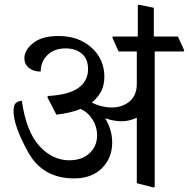

<svg xmlns="http://www.w3.org/2000/svg" viewBox="-20 -809 824 838"><path d="M784.2 -588.9 781.2 -584.5H655.3V5.9L650.9 9.3L577.1 -9.3V-295.4Q559.1 -287.1 543 -283.4Q526.9 -279.8 510.3 -279.8Q493.7 -279.8 475.3 -283.2Q457 -286.6 439 -293Q454.1 -268.1 461.9 -241.5Q469.7 -214.8 469.7 -187Q469.7 -119.6 425 -75Q380.4 -30.3 303.2 -30.3Q166 -30.3 102.5 -145.3Q39.1 -260.3 39.1 -324.2Q39.1 -350.1 48.6 -358.9Q58.1 -367.7 75.2 -369.1Q94.7 -233.9 152.1 -171.6Q209.5 -109.4 282.2 -109.4Q337.4 -109.4 370.6 -140.1Q403.8 -170.9 403.8 -218.8Q403.8 -255.9 383.8 -287.6Q363.8 -319.3 331.5 -333.5Q310.1 -324.7 283.4 -318.4Q256.8 -312 226.1 -308.6L186.5 -385.3L189.5 -390.1Q280.8 -395 322.5 -425.5Q364.3 -456.1 364.3 -507.3Q364.3 -551.8 337.2 -574.7Q310.1 -597.7 267.1 -597.7Q216.3 -597.7 187 -568.6Q157.7 -539.6 157.7 -496.6Q125.5 -496.6 106 -512.7Q86.4 -528.8 86.4 -554.7Q86.4 -590.3 124.8 -621.1Q163.1 -651.9 234.9 -651.9Q323.2 -651.9 379.4 -601.3Q435.5 -550.8 435.5 -473.6Q435.5 -439.9 422.9 -413.1Q410.2 -386.2 380.9 -361.3Q402.8 -350.1 425.3 -345Q447.8 -339.8 467.3 -339.8Q514.2 -339.8 545.7 -366.5Q577.1 -393.1 577.1 -442.9V-584.5H497.6L470.2 -645L473.1 -649.4H581.5V-785.2L585.9 -788.6L651.4 -774.9V-649.4H756.8Z"/></svg>

Font: Sitara
Style: Regular
Weight: 400
Designer: Neelakash Kshetrimayum
Foundry: Neelakash Kshetrimayum
Version: Version 1.000;PS Version 1.000;PS 1.0;hotconv 1.;hotconv 1.0